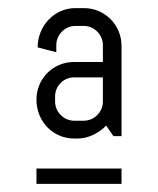

<svg xmlns="http://www.w3.org/2000/svg" viewBox="-20 -724 390 474"><path d="M280 -388V-611C280 -662 239 -704 187 -704H166C114 -704 73 -660 73 -607L119 -595V-613C119 -638 140 -660 166 -660H187C213 -660 234 -638 234 -613V-571H163C111 -571 70 -530 70 -478C70 -424 111 -382 163 -382H172C198 -382 225 -396 242 -414L260 -388ZM234 -473C234 -448 213 -426 187 -426H163C137 -426 116 -448 116 -473V-486C116 -512 137 -533 163 -533H234ZM70 -270H280V-308H70Z"/></svg>

Font: Abel
Style: Regular
Weight: 400
Designer: Matthew Desmond
Foundry: Matthew Desmond
Version: Version 1.002